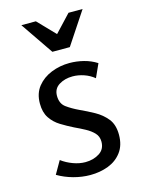

<svg xmlns="http://www.w3.org/2000/svg" viewBox="-114 -801 658 882"><g transform="rotate(-15 215.0 -360.5)"><path d="M244 -509Q278 -509 311.5 -500.5Q345 -492 373 -474L344 -410Q322 -428 295 -437Q268 -446 242 -446Q205 -446 177.5 -429Q150 -412 150 -378Q150 -341 174.5 -323Q199 -305 233 -289Q266 -274 299.5 -255.5Q333 -237 356 -208.5Q379 -180 379 -132Q379 -82 354.5 -49.5Q330 -17 290.5 -2Q251 13 205 13Q165 13 125 2Q85 -9 51 -29L86 -90Q110 -72 140 -61Q170 -50 198 -50Q236 -50 264.5 -68Q293 -86 293 -122Q293 -147 277.5 -163.5Q262 -180 238 -193Q214 -206 188 -218Q158 -233 129.5 -250.5Q101 -268 83 -295Q65 -322 65 -364Q65 -412 90.5 -444Q116 -476 157 -492.5Q198 -509 244 -509ZM224 -652 300 -733H367L265 -579H182L76 -734H145Z"/></g></svg>

Font: Rosario Light
Style: Regular
Weight: 300
Designer: Hector Gatti
Foundry: Omnibus Type
Version: Version 1.101; ttfautohint (v1.8.1.43-b0c9)